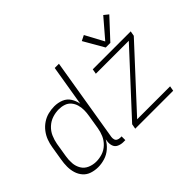

<svg xmlns="http://www.w3.org/2000/svg" viewBox="-130 -1081 1413 1413"><g transform="rotate(-45 576.0 -375.0)"><path d="M879 -576H927L1070 -730L1035 -758L908 -610L830 -755L788 -734ZM217 8Q252 8 288 -3Q324 -14 353.5 -39.5Q383 -65 401 -98L399 -82Q395 -57 402.5 -34.5Q410 -12 432 -2Q454 8 478 8H499V-31H485Q471 -31 459.5 -37Q448 -43 444.5 -55.5Q441 -68 443 -82L551 -735H507L454 -416Q448 -451 429 -481Q410 -511 376.5 -524.5Q343 -538 305 -538Q273 -538 241 -530Q209 -522 180.5 -503Q152 -484 131 -456.5Q110 -429 98.5 -398Q87 -367 82 -335L64 -225Q58 -191 58 -157Q58 -123 67.5 -92Q77 -61 98 -37Q119 -13 151 -2.5Q183 8 217 8ZM610 0H1005L1012 -39H669L1086 -491L1093 -530H698L691 -491H1034L617 -39ZM237 -31Q202 -31 170.5 -44.5Q139 -58 122 -86.5Q105 -115 102.5 -149.5Q100 -184 106 -219L124 -329Q130 -362 144 -394.5Q158 -427 185 -452Q212 -477 245.5 -488Q279 -499 313 -499Q341 -499 366.5 -490.5Q392 -482 409 -462Q426 -442 433.5 -416.5Q441 -391 441 -363Q441 -335 436 -307L418 -197Q413 -165 399.5 -133.5Q386 -102 360 -77Q334 -52 301.5 -41.5Q269 -31 237 -31Z"/></g></svg>

Font: Iosevka Sparkle Extralight
Style: Italic
Weight: 200
Italic angle: -9°
Designer: Belleve Invis
Foundry: Belleve Invis
Version: Version 4.5.0; ttfautohint (v1.8.3)